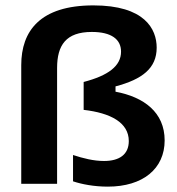

<svg xmlns="http://www.w3.org/2000/svg" viewBox="-20 -692 665 723"><path d="M60 0H195V-435.8C195 -521.7 228.3 -571.7 325.8 -571.7C399.2 -571.7 435.8 -544.2 435.8 -497.5C435.8 -443.3 387.5 -407.5 295 -383.3V-278.3C395.8 -266.7 465 -230.8 465 -160.8C465 -110 429.2 -85.8 371.7 -85.8C332.5 -85.8 293.3 -95.8 255 -108.3V-9.2C287.5 1.7 334.2 10.8 385.8 10.8C518.3 10.8 600 -56.7 600 -163.3C600 -269.2 521.7 -326.7 415 -346.7V-366.7C515.8 -393.3 570 -435 570 -512.5C570 -583.3 524.2 -671.7 331.7 -671.7C130.8 -671.7 60 -575 60 -446.7Z"/></svg>

Font: Familjen Grotesk GF
Style: Bold
Weight: 700
Designer: Anders Wikstroem, Jonas Baeckman, Matilda Gysing, Kristian Moeller
Foundry: Familjen STHLM AB
Version: Version 2.000; Beta; Release 4; Build 6